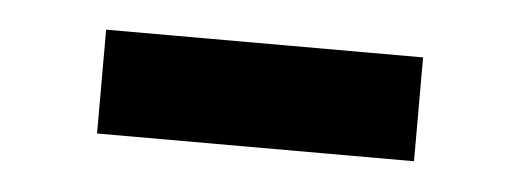

<svg xmlns="http://www.w3.org/2000/svg" viewBox="-25 -360 474 175"><g transform="rotate(5 212.0 -272.5)"><path d="M67 -225.5V-320.5H357V-225.5Z"/></g></svg>

Font: Mohave Medium
Style: Regular
Weight: 500
Designer: Gumpita Rahayu
Foundry: Tokotype
Version: Version 2.003